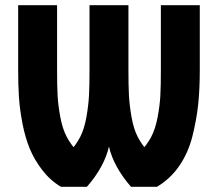

<svg xmlns="http://www.w3.org/2000/svg" viewBox="-20 -720 840 740"><path d="M215 0 355 -75Q312 -99 283 -130Q254 -161 237.5 -192Q221 -223 212.5 -268.5Q204 -314 202 -351.5Q200 -389 200 -450V-700H50V-450Q50 -393 53 -346Q56 -299 66.5 -244.5Q77 -190 94.5 -147.5Q112 -105 142.5 -65Q173 -25 215 0ZM585 0Q637 -31 671.5 -81.5Q706 -132 722 -196.5Q738 -261 744 -319Q750 -377 750 -450V-700H600V-450Q600 -389 598 -351.5Q596 -314 587.5 -268.5Q579 -223 562.5 -192Q546 -161 517 -130Q488 -99 445 -75L485 0ZM485 0 625 -75Q584 -99 555.5 -130Q527 -161 511 -192Q495 -223 487 -268.5Q479 -314 477 -351.5Q475 -389 475 -450V-700H325V-450Q325 -389 323 -351.5Q321 -314 313 -268.5Q305 -223 289 -192Q273 -161 244.5 -130Q216 -99 175 -75L215 0H315Q382 -77 400 -155Q418 -77 485 0Z"/></svg>

Font: Millimetre
Style: Bold
Weight: 800
Designer: Jérémy Landes
Version: Version 1.0